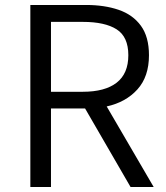

<svg xmlns="http://www.w3.org/2000/svg" viewBox="-20 -752 667 772"><path d="M185 -383H313Q402 -383 449 -419.5Q496 -456 496 -530Q496 -604 449 -634Q402 -664 313 -664H185ZM505 0 322 -316H185V0H102V-732H326Q400 -732 457 -712.5Q514 -693 546.5 -648.5Q579 -604 579 -530Q579 -444 532.5 -392.5Q486 -341 409 -324L598 0Z"/></svg>

Font: Source Han Sans SC Normal
Style: Regular
Weight: 350
Designer: Ryoko NISHIZUKA 西塚涼子 (kana, bopomofo & ideographs); Paul D. Hunt (Latin, Greek & Cyrillic); Sandoll Communications 산돌커뮤니
Foundry: Adobe
Version: Version 2.004;hotconv 1.0.118;makeotfexe 2.5.65603